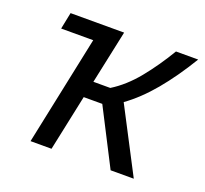

<svg xmlns="http://www.w3.org/2000/svg" viewBox="-97 -635 797 748"><g transform="rotate(20 302.0 -261.0)"><path d="M99 0 194 -453H61L75 -522H297L250 -301H320Q375 -335 422 -392.5Q469 -450 512 -522H604Q552 -436 498.5 -372Q445 -308 388 -267L527 0H431L312 -232H235L186 0Z"/></g></svg>

Font: Raleway Medium
Style: Italic
Weight: 500
Italic angle: -12°
Designer: Matt McInerney, Pablo Impallari, Rodrigo Fuenzalida
Foundry: Matt McInerney, Pablo Impallari, Rodrigo Fuenzalida
Version: Version 4.026